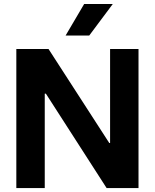

<svg xmlns="http://www.w3.org/2000/svg" viewBox="-20 -956 787 976"><path d="M63 -707H207.5V0H63ZM207.5 -488.8 215.3 -480H205.6V-707H226.6L541.5 -219.7L531.7 -229H541.5V0H522ZM539.6 -707H684.1V0H539.6ZM553.2 -935.5H407.7L313.5 -775.4H433.6Z"/></svg>

Font: Wanted Sans Variable
Style: Regular
Weight: 400
Designer: Original Design by Kil Hyung-jin and Kang Hanbin, Wanted Lab, Inc; Hangeul from Source Han Sans by Jang Soo-young and Ka
Foundry: Wanted Lab, Inc.
Version: Version 1.003;Glyphs 3.2 (3227)